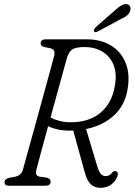

<svg xmlns="http://www.w3.org/2000/svg" viewBox="-20 -888 644 918"><path d="M540 -41.5Q516.5 10 459 10Q432.5 10 414 -7.2Q395.5 -24.5 385 -65L330 -264Q323.5 -263.5 316.5 -263.5Q286 -263 259.2 -268.5Q232.5 -274 210 -284.5Q190.5 -213 174.8 -155.2Q159 -97.5 154 -76.5Q150 -59.5 154.2 -52.5Q158.5 -45.5 168.5 -43.5L202.5 -39Q222 -33.5 222 -20Q222 0 197.5 0H20.5Q1 0 2 -18Q2 -33 26.5 -38.5L50 -42.5Q65 -45.5 75 -53.2Q85 -61 89.5 -76.5Q94.5 -95 106.2 -137.2Q118 -179.5 133.5 -235.5Q149 -291.5 165.5 -351.8Q182 -412 197.2 -467.5Q212.5 -523 223.5 -564Q234.5 -605 239 -621.5Q243 -637.5 238 -646.2Q233 -655 216 -658.5L192 -663Q181.5 -666 178 -670.5Q174.5 -675 174.5 -681.5Q175 -700 198.5 -700H394.5Q461.5 -700 510 -670.8Q558.5 -641.5 580.5 -588Q602.5 -534.5 590 -461.5Q578 -385.5 525.2 -336.5Q472.5 -287.5 391.5 -271L445 -93Q453 -66.5 462.5 -56.2Q472 -46 484.5 -46Q504.5 -46 516 -62.5Q525 -74 536 -68.5Q549 -62 540 -41.5ZM300 -611Q295.5 -594.5 283.2 -550.2Q271 -506 254.8 -446.8Q238.5 -387.5 221.5 -326Q239.5 -316.5 264 -310Q288.5 -303.5 318 -303.5Q404.5 -303.5 458.2 -347.2Q512 -391 527 -466.5Q540.5 -529 524.8 -572.8Q509 -616.5 471.8 -639.8Q434.5 -663 383.5 -663Q340 -663 323.8 -650.2Q307.5 -637.5 300 -611ZM528 -837Q566 -873.5 589 -867.5Q600.5 -864.5 603.2 -853Q606 -841.5 600 -830Q592.5 -816.5 581.2 -809.5Q570 -802.5 552.5 -794L445.5 -736.5Q433.5 -731 429.5 -739Q427.5 -743.5 430.5 -748.5Q433.5 -753.5 438 -758.5Z"/></svg>

Font: Fraunces 144pt S100 Light
Style: Italic
Weight: 300
Italic angle: -16°
Version: Version 1.000; ttfautohint (v1.8.3)